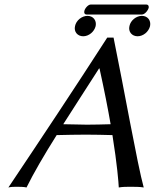

<svg xmlns="http://www.w3.org/2000/svg" viewBox="-20 -824 683 847"><path d="M230 -228C268 -229 324 -230 359 -230C397 -230 438 -229 476 -228C497 -97 503 -19 504 3C522 0 538 0 555 0C572 0 598 0 614 3C586 -98 526 -439 481 -658H453C310 -436 165 -218 17 3C30 0 42 0 53 0C64 0 86 0 97 3C127 -58 175 -141 230 -228ZM468 -276C435 -275 393 -274 363 -274C334 -274 291 -276 259 -276C313 -361 369 -447 417 -522H419C440 -427 456 -345 468 -276ZM606 -760C619 -760 633 -778 636 -790C637 -796 635 -804 625 -804H380C369 -804 354 -787 352 -775C350 -768 353 -760 362 -760ZM311 -709C305 -684 322 -664 347 -664C372 -664 396 -684 402 -709C407 -734 391 -754 366 -754C341 -754 316 -734 311 -709ZM551 -709C545 -684 562 -664 587 -664C612 -664 636 -684 642 -709C647 -734 631 -754 606 -754C581 -754 556 -734 551 -709Z"/></svg>

Font: Libertinus Sans
Style: Italic
Weight: 400
Italic angle: -12°
Designer: Philipp H. Poll, Khaled Hosny
Foundry: Caleb Maclennan
Version: Version 7.050;RELEASE